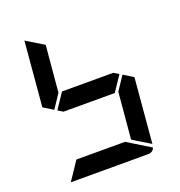

<svg xmlns="http://www.w3.org/2000/svg" viewBox="-163 -1085 1142 1221"><g transform="rotate(-20 408.0 -474.0)"><path d="M633 -541 564 -438H217L183 -459L252 -562H599ZM166 -469 100 -510 138 -948 256 -876 228 -562ZM650 -531 716 -490 678 -52 560 -124 588 -438ZM519 -124 674 -29Q662 0 632 0H107L190 -124Z"/></g></svg>

Font: DSEG7 Modern
Style: Bold Italic
Weight: 700
Italic angle: -5°
Designer: Keshikan(Twitter:@keshinomi_88pro)
Version: Version 0.46